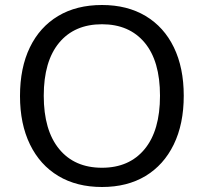

<svg xmlns="http://www.w3.org/2000/svg" viewBox="-20 -740 815 768"><path d="M388 8Q287 8 213.5 -36Q140 -80 100 -162Q60 -244 60 -356Q60 -469 99.5 -550.5Q139 -632 212.5 -676Q286 -720 388 -720Q489 -720 562.5 -676Q636 -632 675.5 -550.5Q715 -469 715 -357Q715 -244 675 -162Q635 -80 562 -36Q489 8 388 8ZM388 -69Q497 -69 558.5 -143.5Q620 -218 620 -357Q620 -496 558.5 -569.5Q497 -643 388 -643Q278 -643 216.5 -569Q155 -495 155 -357Q155 -219 216.5 -144Q278 -69 388 -69Z"/></svg>

Font: Muli Medium
Style: Regular
Weight: 500
Designer: Vernon Adams
Foundry: Vernon Adams
Version: Version 2.100; ttfautohint (v1.8.1.43-b0c9)